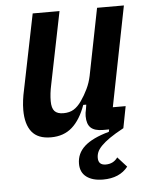

<svg xmlns="http://www.w3.org/2000/svg" viewBox="-53 -565 638 820"><g transform="rotate(-5 266.5 -155.5)"><path d="M233 -522 170 -211Q162 -174 162 -142Q162 -112 174 -99Q186 -86 212 -86Q238 -86 256 -97Q274 -108 290 -131Q306 -154 318.5 -180Q331 -206 337 -235L394 -522H509L424 -93H479L461 0Q424 20 401 36Q378 52 364.5 66Q351 80 346 92Q341 104 341 117Q341 148 373 148Q406 148 424 122L463 165Q427 211 356 211Q311 211 285 191.5Q259 172 259 135Q259 91 292.5 60.5Q326 30 398 10L400 0H374Q338 0 321.5 -15.5Q305 -31 305 -65Q305 -72 306 -79.5Q307 -87 309 -95L312 -114H299Q277 -52 241 -20Q205 12 150 12Q94 12 68 -20.5Q42 -53 42 -114Q42 -135 45 -157.5Q48 -180 52 -197L118 -522Z"/></g></svg>

Font: IBM Plex Sans Condensed SemiBold
Style: Italic
Weight: 600
Width: 3
Italic angle: -11°
Designer: Mike Abbink, Paul van der Laan, Pieter van Rosmalen
Foundry: Bold Monday
Version: Version 1.3